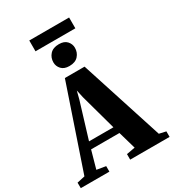

<svg xmlns="http://www.w3.org/2000/svg" viewBox="-297 -1246 1249 1384"><g transform="rotate(-30 328.0 -554.0)"><path d="M24 -60.5 256.5 -745H420.5L642 -58.5L698 -46V0H370V-46L441 -59L399 -205H163L122 -58.5L197 -46V0H-41L-41.5 -46ZM382 -262.5 300 -560 286 -624 269.5 -559.5 179 -262.5ZM328.5 -803Q285.5 -803 263.2 -827.2Q241 -851.5 241 -883Q241 -922.5 266.2 -950.2Q291.5 -978 340 -978H341Q384.5 -978 406.5 -953.8Q428.5 -929.5 428.5 -898Q428.5 -859 403.5 -831Q378.5 -803 329.5 -803ZM501 -1107.5V-1017.5H169.5V-1107.5Z"/></g></svg>

Font: Merriweather 72pt Black
Style: Regular
Weight: 900
Version: Version 2.100